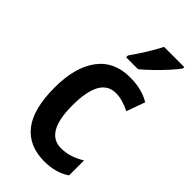

<svg xmlns="http://www.w3.org/2000/svg" viewBox="-242 -828 899 899"><g transform="rotate(45 208.0 -378.0)"><path d="M253 10Q150 10 96 -58.5Q42 -127 42 -269Q42 -403 97.5 -478Q153 -553 258 -553Q299 -553 332 -544.5Q365 -536 391 -520L358 -428Q334 -440 310 -447Q286 -454 264 -454Q160 -454 160 -269Q160 -89 264 -89Q296 -89 324.5 -98.5Q353 -108 381 -125V-26Q329 10 253 10ZM404 -757Q390 -737 364.5 -709Q339 -681 310 -653Q281 -625 258 -606H179V-618Q205 -655 229 -693.5Q253 -732 270 -766H404Z"/></g></svg>

Font: Noto Sans Myanmar Condensed SemiBold
Style: Regular
Weight: 600
Width: 3
Designer: Monotype Design Team
Foundry: Monotype Imaging Inc.
Version: Version 2.107; ttfautohint (v1.8.4.7-5d5b)